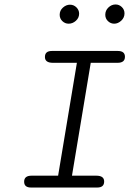

<svg xmlns="http://www.w3.org/2000/svg" viewBox="-20 -839 579 859"><path d="M88 -26Q88 -53 121 -53H240L324 -558H217Q181 -558 181 -584Q181 -611 212 -611H507Q539 -611 539 -585Q539 -558 506 -558H386L302 -53H411Q446 -53 446 -27Q446 0 415 0H119Q88 0 88 -26ZM247 -773Q247 -792 261.5 -805Q276 -818 293 -818Q310 -818 322 -806Q334 -794 334 -778Q334 -759 319.5 -746Q305 -733 287 -733Q271 -733 259 -744.5Q247 -756 247 -773ZM451 -773Q451 -792 465 -805.5Q479 -819 497 -819Q513 -819 525 -807.5Q537 -796 537 -779Q537 -760 522.5 -746.5Q508 -733 491 -733Q475 -733 463 -744.5Q451 -756 451 -773Z"/></svg>

Font: CMU Typewriter Text
Style: LightOblique
Weight: 200
Italic angle: -9.46001°
Version: Version 0.7.0